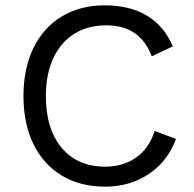

<svg xmlns="http://www.w3.org/2000/svg" viewBox="-20 -690 726 720"><path d="M374 10Q281 10 212 -31.5Q143 -73 105.5 -149.5Q68 -226 68 -330Q68 -433 105.5 -510Q143 -587 212 -628.5Q281 -670 372 -670Q467 -670 531.5 -631Q596 -592 628 -516L549 -479Q527 -537 485 -566Q443 -595 378 -595Q310 -595 259 -563.5Q208 -532 180 -472Q152 -412 152 -330Q152 -206 211.5 -135.5Q271 -65 374 -65Q441 -65 490 -99Q539 -133 560 -199L640 -169Q609 -85 538 -37.5Q467 10 374 10Z"/></svg>

Font: Work Sans
Style: Regular
Weight: 400
Designer: Wei Huang
Foundry: Wei Huang
Version: Version 1.500; ttfautohint (v1.6)